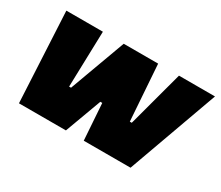

<svg xmlns="http://www.w3.org/2000/svg" viewBox="-95 -726 1082 942"><g transform="rotate(30 446.0 -255.0)"><path d="M443 0 429 -206H418L342 0H76L50 -510H257L248 -194H259L375 -510H570L592 -194H603L688 -510H892L708 0Z"/></g></svg>

Font: Azeri Sans Black
Style: Italic
Weight: 900
Designer: Hector Gatti & Omnibus-Type (original fonts) / Cristiano Sobral (main changes and remastering)
Foundry: Omnibus-Type
Version: Version 0.07;August 21, 2020;FontCreator 13.0.0.2681 64-bit;